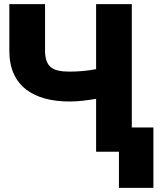

<svg xmlns="http://www.w3.org/2000/svg" viewBox="-20 -731 786 925"><path d="M25 -486C25 -315 144 -242 315 -242C360 -242 402 -248 443 -255V0H553V174H719V-117H615V-711H443V-398C405 -390 359 -386 315 -386C236 -386 197 -406 197 -488V-711H25Z"/></svg>

Font: Asimov Pro
Style: Ult
Weight: 900
Designer: Google
Version: Version 2.000980; 2014